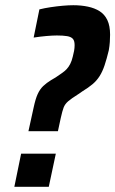

<svg xmlns="http://www.w3.org/2000/svg" viewBox="-20 -716 442 736"><path d="M89 -213 109 -304Q116 -337 124.5 -355.5Q133 -374 145.5 -386Q158 -398 176 -409L193 -419Q206 -428 217 -435.5Q228 -443 235.5 -451Q243 -459 249 -470.5Q255 -482 259 -499Q262 -510 264 -521Q266 -532 266 -543Q266 -560 259 -567.5Q252 -575 237 -577.5Q222 -580 198 -580Q190 -580 180 -579.5Q170 -579 158.5 -578Q147 -577 134.5 -575.5Q122 -574 109 -572L131 -680Q151 -685 174.5 -688.5Q198 -692 220.5 -694Q243 -696 261 -696Q291 -696 317 -690.5Q343 -685 362 -673Q381 -661 391.5 -639Q402 -617 402 -583Q402 -570 401 -555Q400 -540 397 -523Q389 -490 381 -466Q373 -442 362 -424.5Q351 -407 335 -393.5Q319 -380 296 -366L280 -355Q253 -338 241 -327.5Q229 -317 224 -304Q219 -291 213 -264L202 -213ZM35 0 61 -127H194L167 0Z"/></svg>

Font: Saira Condensed
Style: Bold Italic
Weight: 700
Width: 3
Italic angle: -12°
Designer: Hector Gatti with collaboration of the Omnibus-Type team
Foundry: Omnibus-Type
Version: Version 1.101